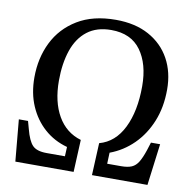

<svg xmlns="http://www.w3.org/2000/svg" viewBox="-81 -806 887 886"><g transform="rotate(10 363.0 -362.5)"><path d="M48 0 30 -195H73L83 -159Q97 -105 117 -84.5Q137 -64 183 -64H269L271 -108Q209 -125 163.5 -165.5Q118 -206 92.5 -265Q67 -324 67 -398Q67 -489 103.5 -563Q140 -637 212.5 -681Q285 -725 392 -725Q483 -725 547.5 -689.5Q612 -654 646 -592Q680 -530 680 -449Q680 -366 653 -299.5Q626 -233 578.5 -186Q531 -139 469 -116L467 -64H532Q563 -64 581.5 -72Q600 -80 612.5 -100.5Q625 -121 637 -157L649 -195H692L667 0H407L414 -151Q487 -171 525.5 -249Q564 -327 564 -444Q564 -548 518 -611.5Q472 -675 379 -675Q311 -675 267 -641Q223 -607 202 -545.5Q181 -484 181 -403Q181 -304 219 -238Q257 -172 328 -151L321 0Z"/></g></svg>

Font: Literata 36pt Medium
Style: Italic
Weight: 500
Italic angle: -2°
Designer: Latin by Veronika Burian and Jose Scaglione. Greek by Irene Vlachou. Cyrillic by Vera Evstafieva
Foundry: TypeTogether
Version: Version 3.002